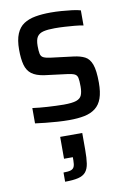

<svg xmlns="http://www.w3.org/2000/svg" viewBox="-91 -573 618 925"><g transform="rotate(-10 218.5 -110.5)"><path d="M222 8Q196 8 166 6Q136 4 107.5 1Q79 -2 57 -5V-80Q73 -78 91.5 -76Q110 -74 130 -73Q150 -72 170 -71Q190 -70 209 -70Q251 -70 271 -77Q291 -84 297.5 -100Q304 -116 304 -142Q304 -171 301 -184.5Q298 -198 286.5 -203.5Q275 -209 251 -212L140 -226Q101 -232 80 -248Q59 -264 51 -293.5Q43 -323 43 -368Q43 -415 55.5 -445Q68 -475 91.5 -490.5Q115 -506 148.5 -512Q182 -518 224 -518Q249 -518 276 -516Q303 -514 327.5 -511Q352 -508 369 -503V-429Q349 -433 326 -435Q303 -437 278.5 -438.5Q254 -440 230 -440Q196 -440 175 -435Q154 -430 144 -415.5Q134 -401 134 -370Q134 -345 137 -331.5Q140 -318 151 -312.5Q162 -307 184 -304L297 -290Q329 -286 350.5 -275Q372 -264 383 -234.5Q394 -205 394 -145Q394 -99 383.5 -69Q373 -39 351 -22Q329 -5 297 1.5Q265 8 222 8ZM151 297V252Q175 252 187 248Q199 244 203.5 233.5Q208 223 208 203V187H165V80H273V162Q273 203 269 229Q265 255 252.5 270Q240 285 215.5 291Q191 297 151 297Z"/></g></svg>

Font: Saira SemiCondensed Medium
Style: Regular
Weight: 500
Width: 4
Designer: Hector Gatti with collaboration of the Omnibus-Type team
Foundry: Omnibus-Type
Version: Version 1.101